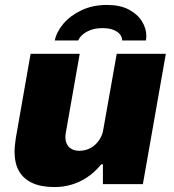

<svg xmlns="http://www.w3.org/2000/svg" viewBox="-20 -745 707 778"><path d="M201 13Q146 13 110 -4Q74 -21 56.5 -52.5Q39 -84 39 -129Q39 -143 40.5 -156.5Q42 -170 44 -185L104 -527H303L247 -209Q246 -204 245.5 -199.5Q245 -195 245 -190Q245 -173 251.5 -160.5Q258 -148 270.5 -141Q283 -134 301 -134Q320 -134 336.5 -140.5Q353 -147 365.5 -158.5Q378 -170 386.5 -185Q395 -200 398 -217L453 -527H652L559 1H397V-79H390Q365 -48 334.5 -27.5Q304 -7 270.5 3Q237 13 201 13ZM413 -725Q466 -725 501.5 -706.5Q537 -688 555 -659Q573 -630 573 -599Q573 -595 572.5 -590.5Q572 -586 571 -581H475Q475 -595 466 -606Q457 -617 439.5 -624Q422 -631 396 -631Q367 -631 346.5 -623Q326 -615 313.5 -603.5Q301 -592 297 -581H202Q209 -616 237 -649Q265 -682 310.5 -703.5Q356 -725 413 -725Z"/></svg>

Font: Archivo SemiBold Black
Style: Italic
Weight: 900
Italic angle: -10°
Version: Version 2.001